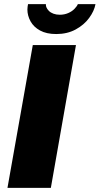

<svg xmlns="http://www.w3.org/2000/svg" viewBox="-20 -905 480 925"><path d="M16 0 138 -688H346L225 0ZM251 -741Q204 -741 173 -758Q142 -775 127 -802.5Q112 -830 112 -859Q112 -866 113 -872.5Q114 -879 115 -885H201Q201 -881 201.5 -877.5Q202 -874 203 -871Q207 -861 215.5 -852.5Q224 -844 237.5 -839Q251 -834 268 -834Q290 -834 308.5 -842Q327 -850 339 -862.5Q351 -875 355 -885H440Q434 -852 409.5 -818.5Q385 -785 344.5 -763Q304 -741 251 -741Z"/></svg>

Font: Archivo SemiCondensed Black
Style: Italic
Weight: 900
Width: 4
Italic angle: -10°
Designer: Hector Gatti
Foundry: Omnibus-Type
Version: Version 2.001